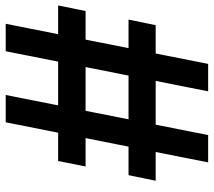

<svg xmlns="http://www.w3.org/2000/svg" viewBox="-59 -709 768 690"><g transform="rotate(-90 325.0 -364.0)"><path d="M341.8 0 485.8 -727.5H584.5L440.4 0ZM20.5 -188.5 40.5 -286.1H599.6L579.6 -188.5ZM86.4 0 230.5 -727.5H328.6L184.6 0ZM71.8 -440.4 91.3 -539.1H650.4L630.4 -440.4Z"/></g></svg>

Font: Inter 16pt SemiBold
Style: Italic
Weight: 600
Italic angle: -9.3988°
Version: Version 4.001;git-66647c0bb